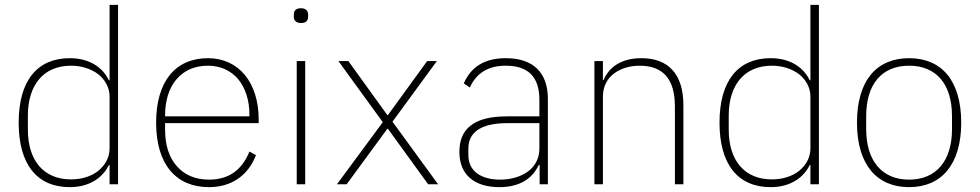

<svg xmlns="http://www.w3.org/2000/svg" viewBox="-20 -760 4042 792"><path d="M432 -79H429C406 -31 353 12 268 12C135 12 57 -79 57 -254C57 -429 135 -520 268 -520C353 -520 406 -478 429 -429H432V-740H467V0H432ZM273 -20C316 -20 356 -32 385 -55C413 -78 432 -109 432 -148V-362C432 -399 413 -432 385 -454C356 -476 316 -489 273 -489C160 -489 95 -410 95 -283V-225C95 -98 160 -20 273 -20Z M842 12C707 12 624 -81 624 -254C624 -426 705 -520 838 -520C901 -520 953 -495 990 -451C1026 -407 1047 -344 1047 -268V-252H661V-225C661 -162 677 -111 709 -75C740 -39 785 -19 842 -19C923 -19 978 -58 1009 -135L1036 -120C1005 -40 939 12 842 12ZM838 -489C782 -489 739 -469 708 -433C677 -397 661 -345 661 -284V-280H1009V-286C1009 -347 992 -398 962 -434C932 -469 889 -489 838 -489Z M1222 -665C1201 -665 1192 -676 1192 -691V-700C1192 -715 1200 -726 1221 -726C1242 -726 1251 -715 1251 -700V-691C1251 -676 1243 -665 1222 -665ZM1204 -508H1239V0H1204Z M1370 0 1559 -256 1376 -508H1417L1578 -285H1580L1742 -508H1782L1599 -258L1787 0H1746L1580 -229H1578L1410 0Z M2067 -520C1972 -520 1921 -479 1893 -416L1918 -399C1945 -459 1995 -489 2066 -489C2158 -489 2205 -444 2205 -348V-280H2072C1999 -280 1950 -266 1919 -240C1887 -214 1875 -177 1875 -133C1875 -41 1935 12 2040 12C2128 12 2178 -27 2202 -79H2206V0H2240V-352C2240 -460 2180 -520 2067 -520ZM2205 -148C2205 -105 2186 -73 2157 -52C2128 -31 2087 -19 2043 -19C1966 -19 1912 -53 1912 -120V-148C1912 -211 1960 -252 2072 -252H2205V-148Z M2432 0V-508H2467V-430H2470C2490 -479 2538 -520 2626 -520C2738 -520 2799 -453 2799 -326V0H2764V-320C2764 -437 2713 -489 2618 -489C2579 -489 2541 -478 2513 -457C2485 -436 2467 -404 2467 -361V0Z M3323 -79H3320C3297 -31 3244 12 3159 12C3026 12 2948 -79 2948 -254C2948 -429 3026 -520 3159 -520C3244 -520 3297 -478 3320 -429H3323V-740H3358V0H3323ZM3164 -20C3207 -20 3247 -32 3276 -55C3304 -78 3323 -109 3323 -148V-362C3323 -399 3304 -432 3276 -454C3247 -476 3207 -489 3164 -489C3051 -489 2986 -410 2986 -283V-225C2986 -98 3051 -20 3164 -20Z M3730 12C3597 12 3515 -81 3515 -254C3515 -429 3597 -520 3730 -520C3863 -520 3945 -429 3945 -254C3945 -81 3863 12 3730 12ZM3730 -19C3843 -19 3907 -98 3907 -227V-281C3907 -412 3843 -489 3730 -489C3617 -489 3553 -412 3553 -281V-227C3553 -98 3617 -19 3730 -19Z"/></svg>

Font: Plexus Sans ExtraLight
Style: Regular
Weight: 250
Version: Version 2.001;PS 002.001;hotconv 1.0.70;makeotf.lib2.5.58329